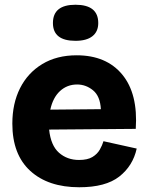

<svg xmlns="http://www.w3.org/2000/svg" viewBox="-20 -775 628 809"><path d="M314 14Q183 14 107.5 -55Q32 -124 32 -254Q32 -339 64.5 -403.5Q97 -468 158 -505Q219 -542 303 -542Q428 -542 495 -461Q562 -380 552 -232L187 -229Q194 -162 228.5 -131.5Q263 -101 313 -101Q349 -101 369.5 -113.5Q390 -126 400.5 -144.5Q411 -163 416 -180L556 -149Q540 -76 482.5 -31Q425 14 314 14ZM305 -419Q263 -419 233 -391.5Q203 -364 192 -313L405 -315Q402 -370 372 -394.5Q342 -419 305 -419ZM298 -603Q203 -603 203 -678Q203 -755 298 -755Q394 -755 394 -678Q394 -642 369.5 -622.5Q345 -603 298 -603Z"/></svg>

Font: Bricolage Grotesque 10pt ExtraBold
Style: Regular
Weight: 800
Designer: Mathieu Triay
Foundry: Atelier Triay
Version: Version 1.000; ttfautohint (v1.8.4.7-5d5b);gftools[0.9.32]